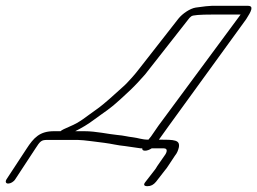

<svg xmlns="http://www.w3.org/2000/svg" viewBox="-26 -536 885 660"><path d="M825.9 -516H702.2C693.8 -516 674.6 -514 647 -510C627.2 -507 601 -489 587.4 -472L454.5 -302C442.6 -286 432.5 -275 425.4 -267C411.7 -252 407.6 -247 392.7 -234C367.7 -212 336.8 -182 305.8 -160C267 -133 251.5 -117 213.3 -101C197.2 -94 185.8 -89 182.2 -85H159.4C110.8 -85 90 -63 64.8 -24L-3.4 80C-8.9 89 -5.8 95 2.2 95C10.2 95 21.1 89 26.6 80L94.8 -24C112.6 -52 116.5 -55 136.9 -55H241.3C261.7 -55 313.4 -47 332.6 -45C357.2 -42 378.9 -36 402.9 -34L458.2 -26H463C462.4 -21 465.4 -18 472.6 -18C479.8 -18 487.6 -21 495.4 -26H517H537.4C551.8 -26 548.3 -12 538.8 0L514.5 35C511 41 508 46 504.5 50L474.2 89C465.9 99 468.9 104 480.9 104C492.9 104 501.9 99 510.2 89L540.5 50C544.6 45 548.8 40 552.3 34L574.8 0C583.1 -10 586.6 -20 588.9 -30C592.9 -55 574.3 -56 520.3 -56L554.7 -104L820.2 -470C837.5 -497 847.9 -516 825.9 -516ZM801.1 -486 518.7 -104 493.2 -67 484.3 -56H481.9C462.7 -56 448.2 -62 431.4 -64C412.2 -66 401.4 -70 377.4 -72C345.5 -75 304.6 -85 263.8 -85H232.6C254.7 -96 276.8 -109 296.5 -124C337 -154 350.2 -160 387.1 -194L421.6 -226C440.6 -244 454.9 -260 472.7 -280L623.4 -472C624.5 -474 626.9 -476 631.7 -480C636.4 -484 660.4 -486 704.8 -486Z"/></svg>

Font: MewTooHand
Style: UltimateItaWide
Weight: 400
Designer: Mew Too, Robert Jablonski
Version: Version 0.77